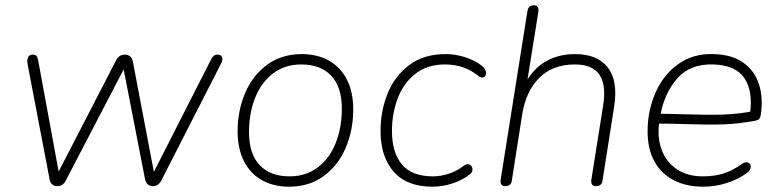

<svg xmlns="http://www.w3.org/2000/svg" viewBox="-20 -696 2934 724"><path d="M167 -20 84 -454Q82 -465 83.5 -473Q85 -481 90 -485.5Q95 -490 103 -490Q113 -490 117.5 -485Q122 -480 124 -468L208 -12H182L418 -469Q424 -480 432 -485Q440 -490 451 -490Q462 -490 470.5 -483.5Q479 -477 481 -464L567 -12H542L777 -474Q782 -483 787 -486.5Q792 -490 800 -490Q809 -490 813.5 -485.5Q818 -481 818.5 -474Q819 -467 815 -459L588 -15Q583 -5 575 0.5Q567 6 557 6Q533 6 527 -20L443 -451H455L228 -15Q223 -5 215 0.5Q207 6 196 6Q185 6 177 -0.5Q169 -7 167 -20Z M876 -200Q876 -279 904.5 -345.5Q933 -412 987.5 -452Q1042 -492 1118 -492Q1177 -492 1221 -467Q1265 -442 1288.5 -395Q1312 -348 1312 -284Q1312 -205 1283.5 -138.5Q1255 -72 1200.5 -32Q1146 8 1070 8Q1011 8 967 -17Q923 -42 899.5 -89Q876 -136 876 -200ZM1269 -286Q1269 -368 1229 -410.5Q1189 -453 1116 -453Q1054 -453 1009.5 -419Q965 -385 942 -327Q919 -269 919 -198Q919 -116 959 -73.5Q999 -31 1072 -31Q1134 -31 1178.5 -65Q1223 -99 1246 -157Q1269 -215 1269 -286Z M1415 -202Q1415 -277 1441.5 -343Q1468 -409 1523 -450.5Q1578 -492 1660 -492Q1698 -492 1735 -480Q1772 -468 1797 -448Q1811 -437 1812.5 -423.5Q1814 -410 1804.5 -405Q1795 -400 1783 -410Q1731 -453 1658 -453Q1591 -453 1546 -417.5Q1501 -382 1479.5 -324.5Q1458 -267 1458 -202Q1458 -121 1495.5 -76Q1533 -31 1613 -31Q1642 -31 1672.5 -41Q1703 -51 1729 -71Q1741 -80 1750.5 -75.5Q1760 -71 1761.5 -59.5Q1763 -48 1753 -40Q1725 -17 1687 -4.5Q1649 8 1611 8Q1514 8 1464.5 -48.5Q1415 -105 1415 -202Z M1868 -19 1969 -655Q1971 -666 1977 -671Q1983 -676 1993 -676Q2003 -676 2007.5 -669.5Q2012 -663 2010 -651L1964 -364H1953Q1978 -425 2028.5 -458.5Q2079 -492 2149 -492Q2232 -492 2271.5 -442Q2311 -392 2296 -295L2252 -15Q2251 -5 2244.5 0.5Q2238 6 2227 6Q2217 6 2212.5 -0.5Q2208 -7 2210 -19L2254 -296Q2267 -375 2240.5 -414Q2214 -453 2148 -453Q2064 -453 2013.5 -402.5Q1963 -352 1949 -264L1910 -15Q1909 -5 1902.5 0.5Q1896 6 1885 6Q1875 6 1870.5 -0.5Q1866 -7 1868 -19Z M2422 -200Q2422 -279 2452 -347Q2482 -415 2538.5 -455Q2595 -495 2672 -492Q2742 -490 2784.5 -458.5Q2827 -427 2842.5 -376.5Q2858 -326 2849 -265Q2847 -251 2842 -246.5Q2837 -242 2824 -240Q2764 -229 2707.5 -227Q2651 -225 2565 -228Q2538 -229 2509 -229.5Q2480 -230 2450 -230L2456 -267Q2496 -267 2564 -265Q2650 -262 2708 -264Q2766 -266 2827 -278L2808 -266Q2820 -351 2787.5 -400.5Q2755 -450 2671 -453Q2583 -456 2534 -400.5Q2485 -345 2470 -260L2467 -242Q2457 -184 2473.5 -135.5Q2490 -87 2530.5 -59Q2571 -31 2630 -31Q2673 -31 2707.5 -41.5Q2742 -52 2776 -77Q2790 -87 2800.5 -83Q2811 -79 2811 -67Q2811 -55 2798 -45Q2765 -20 2721 -6Q2677 8 2632 8Q2567 8 2519.5 -17Q2472 -42 2447 -88.5Q2422 -135 2422 -200Z"/></svg>

Font: SN Pro Thin
Style: Italic
Weight: 200
Italic angle: -9°
Designer: Tobias Whetton
Foundry: Supernotes
Version: Version 1.003;Glyphs 3.3 (3324)